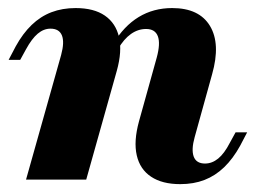

<svg xmlns="http://www.w3.org/2000/svg" viewBox="-20 -450 640 481"><path d="M431.5 11.3Q386.3 11.3 358.5 -7.3Q330.6 -25.8 322.6 -60.9Q314.5 -96 328.2 -146L372.6 -305.6Q382.3 -341.1 375.4 -359.3Q368.5 -377.4 346 -377.4Q325.8 -377.4 308.1 -364.9Q290.3 -352.4 275.8 -327.4L263.7 -340.3Q290.3 -384.7 327.4 -407.3Q364.5 -429.8 411.3 -429.8Q479 -429.8 506 -385.1Q533.1 -340.3 511.3 -263.7L467.7 -106.5Q458.9 -75 465.3 -57.7Q471.8 -40.3 493.5 -40.3Q511.3 -40.3 526.6 -52.8Q541.9 -65.3 555.6 -91.9L570.2 -118.5H599.2L581.5 -84.7Q563.7 -52.4 541.5 -31Q519.4 -9.7 492.3 0.8Q465.3 11.3 431.5 11.3ZM45.2 0 133.1 -312.1Q141.9 -344.4 135.1 -361.3Q128.2 -378.2 106.5 -378.2Q89.5 -378.2 74.6 -365.7Q59.7 -353.2 45.2 -326.6L30.6 -300H1.6L19.4 -333.9Q37.1 -366.1 59.3 -387.5Q81.5 -408.9 108.9 -419.4Q136.3 -429.8 169.4 -429.8Q215.3 -429.8 242.7 -410.9Q270.2 -391.9 278.2 -356.9Q286.3 -321.8 272.6 -272.6L196 0Z"/></svg>

Font: Playfair 5pt SemiExpanded Light Black
Style: Italic
Weight: 900
Italic angle: -15.6°
Version: Version 2.001;gftools[0.9.30]